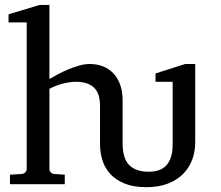

<svg xmlns="http://www.w3.org/2000/svg" viewBox="-20 -757 909 789"><path d="M782.2 -171.4Q782.2 -134.3 769.8 -100.8Q757.3 -67.4 732.4 -42.2Q707.5 -17.1 669.7 -2.4Q631.8 12.2 581.5 12.2Q529.3 12.2 492.9 -2.4Q456.5 -17.1 433.8 -41.5Q411.1 -65.9 401.1 -97.9Q391.1 -129.9 391.1 -164.6V-321.8Q391.1 -343.3 386.5 -361.3Q381.8 -379.4 370.4 -392.6Q358.9 -405.8 339.8 -413.3Q320.8 -420.9 292 -420.9Q278.8 -420.9 264.2 -418.7Q249.5 -416.5 235.1 -412.6Q220.7 -408.7 207.3 -403.3Q193.8 -397.9 183.1 -392.1V-64Q183.1 -54.7 188.5 -48.8Q193.8 -43 203.1 -42L246.1 -39.1V0H21V-39.1L68.8 -42Q78.1 -43 84 -48.8Q89.8 -54.7 89.8 -64V-665H15.1V-698.2L143.1 -736.8H183.1V-432.1Q196.8 -440.4 216.8 -451.2Q236.8 -461.9 259.5 -471.4Q282.2 -481 305.4 -487.5Q328.6 -494.1 348.1 -494.1Q377 -494.1 401.6 -484.9Q426.3 -475.6 444.6 -457Q462.9 -438.5 473.4 -409.9Q483.9 -381.3 483.9 -342.8V-168.9Q483.9 -106 511 -78.6Q538.1 -51.3 591.3 -51.3Q613.8 -51.3 632.1 -57.4Q650.4 -63.5 663.1 -76.9Q675.8 -90.3 682.6 -111.8Q689.5 -133.3 689.5 -164.1V-420.9H619.1V-455.1L741.2 -494.1H782.2Z"/></svg>

Font: Charis SIL
Style: Regular
Weight: 400
Foundry: SIL International
Version: Version 4.112